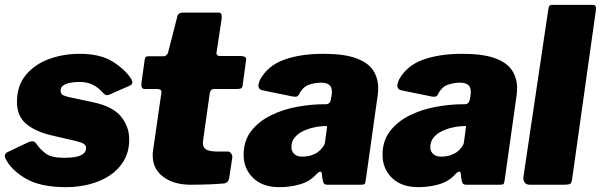

<svg xmlns="http://www.w3.org/2000/svg" viewBox="-23 -762 2478 792"><path d="M250 10Q143 10 83 -25.5Q23 -61 0 -107Q-9 -126 9 -135L91 -174Q104 -180 113 -179Q122 -178 130 -165Q143 -146 166 -128.5Q189 -111 243 -111Q252 -111 267 -112Q282 -113 296.5 -116.5Q311 -120 321.5 -128.5Q332 -137 332 -152Q332 -162 322.5 -168.5Q313 -175 287 -181L188 -204Q121 -220 84 -252Q47 -284 47 -342Q47 -408 83 -452Q119 -496 178 -518Q237 -540 306 -540Q391 -540 442.5 -507.5Q494 -475 519 -435Q523 -429 523 -421.5Q523 -414 513 -409L429 -372Q419 -368 413 -370.5Q407 -373 394 -387Q382 -401 359.5 -412.5Q337 -424 303 -424Q284 -424 266.5 -420.5Q249 -417 238 -409.5Q227 -402 227 -389Q227 -378 233 -372.5Q239 -367 259 -362L362 -340Q442 -323 476 -281.5Q510 -240 510 -187Q510 -136 487.5 -98.5Q465 -61 428 -37Q391 -13 344.5 -1.5Q298 10 250 10Z M763 0Q694 0 650.5 -32.5Q607 -65 607 -120Q607 -125 607 -129.5Q607 -134 608 -139L643 -381Q644 -389 638 -392Q632 -395 623 -395H573Q557 -395 561 -423L574 -517Q576 -527 580 -528.5Q584 -530 594 -530H653Q659 -530 664.5 -535.5Q670 -541 671 -548L709 -696Q713 -710 731 -710H878Q886 -710 889.5 -704.5Q893 -699 891 -682L870 -544Q869 -539 873 -535Q877 -531 882 -531H970Q980 -531 987 -527.5Q994 -524 992 -514L978 -411Q977 -401 972 -398Q967 -395 954 -395H861Q845 -395 842 -376L815 -184Q814 -181 814 -178Q814 -175 814 -172Q814 -153 828 -145Q842 -137 874 -137H917Q925 -137 931 -128Q937 -119 935 -111L923 -31Q920 -6 898 -5Q877 -3 853.5 -2Q830 -1 807 -0.5Q784 0 763 0Z M1279 -40Q1254 -13 1214 -1.5Q1174 10 1130 10Q1060 10 1021 -28Q982 -66 982 -123Q982 -182 1013.5 -222Q1045 -262 1095 -286.5Q1145 -311 1203 -321.5Q1261 -332 1313 -332H1320Q1339 -332 1342 -352L1345 -369Q1346 -373 1346 -376.5Q1346 -380 1346 -383Q1346 -403 1335 -412Q1324 -421 1301 -421Q1277 -421 1251.5 -412.5Q1226 -404 1210 -372Q1207 -366 1202 -364Q1197 -362 1184 -364L1057 -390Q1049 -392 1044.5 -400.5Q1040 -409 1049 -432Q1081 -491 1148.5 -515.5Q1216 -540 1311 -540Q1396 -540 1445.5 -522Q1495 -504 1516 -472Q1537 -440 1537 -398Q1537 -391 1536.5 -384Q1536 -377 1535 -369L1486 -21Q1484 -6 1481 -3Q1478 0 1464 0H1327Q1314 0 1311 -9Q1308 -18 1306 -32L1305 -44Q1303 -66 1279 -40ZM1325 -230Q1327 -239 1326 -241Q1325 -243 1316 -242L1302 -241Q1287 -240 1266 -235Q1245 -230 1225 -220Q1205 -210 1192 -194Q1179 -178 1179 -155Q1179 -139 1190 -127.5Q1201 -116 1223 -116Q1246 -116 1263 -122Q1280 -128 1290 -136Q1300 -144 1308.5 -155Q1317 -166 1318 -177Z M1852 -40Q1827 -13 1787 -1.5Q1747 10 1703 10Q1633 10 1594 -28Q1555 -66 1555 -123Q1555 -182 1586.5 -222Q1618 -262 1668 -286.5Q1718 -311 1776 -321.5Q1834 -332 1886 -332H1893Q1912 -332 1915 -352L1918 -369Q1919 -373 1919 -376.5Q1919 -380 1919 -383Q1919 -403 1908 -412Q1897 -421 1874 -421Q1850 -421 1824.5 -412.5Q1799 -404 1783 -372Q1780 -366 1775 -364Q1770 -362 1757 -364L1630 -390Q1622 -392 1617.5 -400.5Q1613 -409 1622 -432Q1654 -491 1721.5 -515.5Q1789 -540 1884 -540Q1969 -540 2018.5 -522Q2068 -504 2089 -472Q2110 -440 2110 -398Q2110 -391 2109.5 -384Q2109 -377 2108 -369L2059 -21Q2057 -6 2054 -3Q2051 0 2037 0H1900Q1887 0 1884 -9Q1881 -18 1879 -32L1878 -44Q1876 -66 1852 -40ZM1898 -230Q1900 -239 1899 -241Q1898 -243 1889 -242L1875 -241Q1860 -240 1839 -235Q1818 -230 1798 -220Q1778 -210 1765 -194Q1752 -178 1752 -155Q1752 -139 1763 -127.5Q1774 -116 1796 -116Q1819 -116 1836 -122Q1853 -128 1863 -136Q1873 -144 1881.5 -155Q1890 -166 1891 -177Z M2337 -23Q2335 -7 2328.5 -3.5Q2322 0 2305 0H2163Q2148 0 2141.5 -9Q2135 -18 2136 -31L2239 -725Q2241 -736 2244 -739Q2247 -742 2256 -742H2423Q2438 -742 2435 -720Z"/></svg>

Font: Libre Franklin Thin Black
Style: Italic
Weight: 900
Italic angle: -8°
Version: Version 2.000